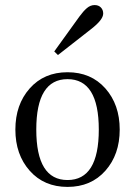

<svg xmlns="http://www.w3.org/2000/svg" viewBox="-20 -734 536 762"><path d="M195.3 -529.8 294.9 -668Q310.5 -689.5 324.7 -701.7Q338.9 -713.9 355.5 -713.9Q371.1 -713.9 380.4 -704.3Q389.6 -694.8 389.6 -680.2Q389.6 -655.8 341.8 -618.7L210 -515.6ZM97.9 -56.4Q41 -120.6 41 -219.7Q41 -318.8 97.9 -383.1Q154.8 -447.3 248 -447.3Q341.3 -447.3 398.2 -383.1Q455.1 -318.8 455.1 -219.7Q455.1 -120.6 398.2 -56.4Q341.3 7.8 248 7.8Q154.8 7.8 97.9 -56.4ZM248 -419.9Q124 -419.9 124 -219.7Q124 -19.5 248 -19.5Q372.1 -19.5 372.1 -219.7Q372.1 -419.9 248 -419.9Z"/></svg>

Font: Theano Modern
Style: Regular
Weight: 400
Designer: Alexey Kryukov
Version: Version 2.00